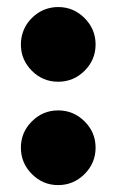

<svg xmlns="http://www.w3.org/2000/svg" viewBox="-20 -537 337 556"><path d="M40.5 -408.2Q40.5 -425.8 45.9 -442.4Q51.3 -459 61.3 -472.2Q71.3 -485.4 84.7 -495.6Q98.1 -505.9 114.5 -511.2Q130.9 -516.6 148.4 -516.6Q192.9 -516.6 224.9 -484.6Q256.8 -452.6 256.8 -408.2Q256.8 -363.8 224.9 -332Q192.9 -300.3 148.4 -300.3Q104 -300.3 72.3 -332Q40.5 -363.8 40.5 -408.2ZM224.9 -33Q192.9 -1 148.4 -1Q104 -1 72.3 -33Q40.5 -64.9 40.5 -109.4Q40.5 -153.8 72.3 -185.5Q104 -217.3 148.4 -217.3Q192.9 -217.3 224.9 -185.5Q256.8 -153.8 256.8 -109.4Q256.8 -64.9 224.9 -33Z"/></svg>

Font: Sahel Black FD
Style: Black-FD
Weight: 900
Foundry: Saber Rastikerdar (saber.rastikerdar@gmail.com)
Version: Version 3.3.1